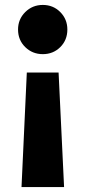

<svg xmlns="http://www.w3.org/2000/svg" viewBox="-20 -551 346 779"><path d="M88.8 -256.8H217.7L240 208H67.3ZM153.7 -331.3Q111.7 -331.3 82.4 -359.9Q53.2 -388.5 53.2 -431.2Q53.2 -473 82.4 -502Q111.7 -531 153.7 -531Q195.8 -531 224.6 -502Q253.3 -473 253.3 -431.2Q253.3 -388.5 224.6 -359.9Q195.8 -331.3 153.7 -331.3Z"/></svg>

Font: Murecho Thin
Style: Regular
Weight: 100
Designer: Neil Summerour
Foundry: Positype
Version: Version 1.010